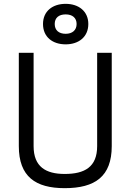

<svg xmlns="http://www.w3.org/2000/svg" viewBox="-20 -971 684 1000"><path d="M155 -210V-696H78V-210C78 -51 165 9 317 9C475 9 562 -52 562 -210V-696H486V-210C486 -101 421 -65 317 -65C219 -65 155 -102 155 -210ZM440 -846C440 -913 389 -951 322 -951C254 -951 204 -913 204 -846C204 -778 254 -740 322 -740C389 -740 440 -778 440 -846ZM265 -846C265 -878 286 -896 322 -896C357 -896 379 -878 379 -846C379 -814 357 -795 322 -795C286 -795 265 -814 265 -846Z"/></svg>

Font: TitilliumText22L
Style: 400 wt
Weight: 400
Designer: Campivisivi
Foundry: Campivisivi
Version: 1.000